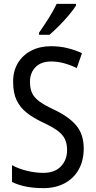

<svg xmlns="http://www.w3.org/2000/svg" viewBox="-20 -963 494 993"><path d="M413 -195Q413 -133 387.5 -87Q362 -41 315 -15.5Q268 10 205 10Q106 10 42 -22V-109Q76 -90 119.5 -79.5Q163 -69 204 -69Q263 -69 295 -102.5Q327 -136 327 -187Q327 -221 315 -245Q303 -269 275 -289Q247 -309 199 -331Q151 -354 117.5 -380.5Q84 -407 66 -444.5Q48 -482 48 -538Q47 -594 72 -636Q97 -678 141.5 -701Q186 -724 244 -724Q291 -724 331.5 -713.5Q372 -703 404 -688L377 -611Q344 -627 311 -636Q278 -645 245 -645Q192 -645 163.5 -615.5Q135 -586 135 -540Q135 -504 146.5 -480.5Q158 -457 185 -437.5Q212 -418 259 -396Q336 -360 374.5 -314Q413 -268 413 -195ZM373 -934Q360 -913 336 -884.5Q312 -856 284.5 -828.5Q257 -801 236 -783H182V-794Q208 -831 232.5 -870Q257 -909 273 -943H373Z"/></svg>

Font: Noto Sans Malayalam Condensed
Style: Regular
Weight: 400
Width: 3
Designer: Jelle Bosma - Monotype Design Team
Foundry: Monotype Imaging Inc.
Version: Version 2.104; ttfautohint (v1.8.4.7-5d5b)